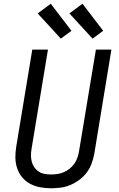

<svg xmlns="http://www.w3.org/2000/svg" viewBox="-20 -1001 640 1029"><path d="M253 8Q223 8 194.5 2.5Q166 -3 141.5 -16Q117 -29 99 -50.5Q81 -72 72 -99Q63 -126 62.5 -155.5Q62 -185 67 -215L153 -735H237L149 -203Q146 -185 146 -167.5Q146 -150 150.5 -133.5Q155 -117 164.5 -103.5Q174 -90 188 -81Q202 -72 219 -69Q236 -66 254 -66Q271 -66 288 -68.5Q305 -71 321.5 -78Q338 -85 352.5 -96.5Q367 -108 377.5 -122.5Q388 -137 394 -153.5Q400 -170 403 -187L494 -735H577L485 -175Q480 -149 470.5 -123.5Q461 -98 444.5 -76Q428 -54 405 -37Q382 -20 357 -9.5Q332 1 305.5 4.5Q279 8 253 8ZM476 -794 352 -929 422 -981 533 -836ZM306 -794 182 -929 252 -981 363 -836Z"/></svg>

Font: Iosevka Curly Extended Oblique
Style: Regular
Weight: 400
Width: 7
Italic angle: -9°
Monospace: yes
Designer: Belleve Invis
Foundry: Belleve Invis
Version: Version 11.1.0; ttfautohint (v1.8.3)